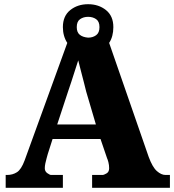

<svg xmlns="http://www.w3.org/2000/svg" viewBox="-20 -893 828 913"><path d="M7 0V-61H14Q40 -61 60.5 -74Q81 -87 97 -130L300 -689Q290 -704 284.5 -723Q279 -742 279 -764Q279 -817 314 -845Q349 -873 399 -873Q449 -873 484 -845Q519 -817 519 -764Q519 -742 514 -723Q509 -704 499 -689L687 -147Q705 -98 726 -79.5Q747 -61 767 -61H788V0H418V-61H469Q473 -61 486 -68Q499 -75 499 -93Q499 -108 495.5 -121.5Q492 -135 489 -141L458 -232H230L207 -160Q205 -152 201.5 -140Q198 -128 195.5 -115.5Q193 -103 193 -93Q193 -78 205 -69.5Q217 -61 223 -61H279V0ZM252 -301H436L390 -457Q386 -475 379 -501Q372 -527 365 -555Q358 -583 352 -606Q346 -588 337 -559.5Q328 -531 319 -503.5Q310 -476 304 -459ZM399 -714Q421 -714 437 -725.5Q453 -737 453 -764Q453 -791 437 -802Q421 -813 399 -813Q377 -813 361 -802Q345 -791 345 -764Q345 -739 359.5 -727.5Q374 -716 399 -714Z"/></svg>

Font: Noto Rashi Hebrew Black
Style: Regular
Weight: 900
Version: Version 1.006